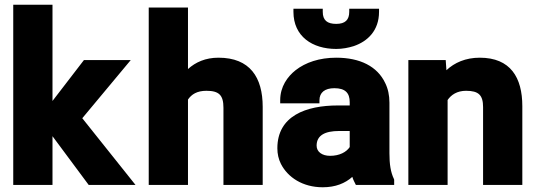

<svg xmlns="http://www.w3.org/2000/svg" viewBox="-20 -782 2267 812"><path d="M36 0H202V-206L355 0H553L328 -282L533 -528H335L202 -355V-762H36Z M609 0H775V-361C790 -383 813 -398 853 -398C907 -398 925 -379 925 -326V0H1091V-330C1091 -455 1037 -538 904 -538C849 -538 807 -519 775 -490V-750H609Z M1153 -155C1153 -131 1158 -109 1168 -89C1197 -32 1260 10 1345 10C1399 10 1440 -7 1470 -34C1473 -23 1480 -10 1485 0H1647V-22L1646 -25C1632 -54 1627 -88 1627 -134V-348C1627 -379 1621 -407 1609 -431C1576 -501 1503 -538 1402 -538C1331 -538 1272 -518 1230 -485C1196 -458 1165 -416 1165 -358V-345H1331V-358C1331 -391 1354 -409 1394 -409C1440 -409 1459 -389 1459 -350V-336H1409C1274 -336 1153 -292 1153 -155ZM1221 -732C1221 -628 1301 -575 1402 -575C1428 -575 1454 -580 1476 -587C1535 -607 1583 -653 1583 -732V-745H1457V-732C1457 -698 1440 -681 1402 -681C1364 -681 1345 -696 1345 -732V-745H1221ZM1319 -166C1319 -210 1355 -228 1414 -228H1459V-160C1445 -139 1416 -123 1376 -123C1342 -123 1319 -140 1319 -166Z M1707 0H1873V-359C1888 -381 1913 -398 1951 -398C2004 -398 2023 -380 2023 -329V0H2189V-333C2189 -454 2139 -538 2009 -538C1949 -538 1902 -517 1868 -485L1865 -528H1707Z"/></svg>

Font: Asimov Pro
Style: Ult
Weight: 900
Designer: Google
Version: Version 2.000980; 2014